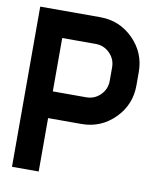

<svg xmlns="http://www.w3.org/2000/svg" viewBox="-80 -767 687 830"><g transform="rotate(10 263.5 -351.5)"><path d="M293 -703.1Q377.9 -703.1 438 -643.1Q498 -583 498 -498V-439.5Q498 -354.5 438 -294.4Q377.9 -234.4 293 -234.4H146.5V0H29.3V-703.1ZM380.9 -498Q380.9 -534.7 355.2 -560.3Q329.6 -585.9 293 -585.9H146.5V-351.6H293Q329.6 -351.6 355.2 -377.2Q380.9 -402.8 380.9 -439.5Z"/></g></svg>

Font: Gerhaus
Style: Regular
Weight: 400
Designer: GGBotNet
Foundry: GGBotNet
Version: 1.01